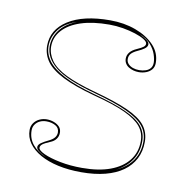

<svg xmlns="http://www.w3.org/2000/svg" viewBox="-65 -579 647 658"><g transform="rotate(10 258.0 -250.0)"><path d="M259 15Q215 15 178.5 7Q142 -1 115.5 -16Q89 -31 74.5 -51.5Q60 -72 60 -97Q60 -111 67.5 -121.5Q75 -132 87 -137.5Q99 -143 112 -143Q125 -143 137 -138.5Q149 -134 156.5 -126Q164 -118 164 -105Q164 -93 157 -83.5Q150 -74 137 -69Q118 -61 111 -55.5Q104 -50 104 -43Q104 -34 125.5 -24Q147 -14 182.5 -7Q218 0 259 0Q317 0 357.5 -15Q398 -30 420 -58Q442 -86 442 -125Q442 -154 424.5 -175.5Q407 -197 367 -215.5Q327 -234 257 -252Q187 -271 145.5 -292Q104 -313 86.5 -337.5Q69 -362 69 -392Q69 -448 121.5 -481.5Q174 -515 267 -515Q316 -515 356.5 -500Q397 -485 421.5 -459Q446 -433 446 -398Q446 -384 438.5 -375Q431 -366 419 -361.5Q407 -357 394 -357Q384 -357 375 -359.5Q366 -362 358.5 -366.5Q351 -371 346.5 -378.5Q342 -386 342 -395Q342 -420 374 -434Q390 -441 396 -446Q402 -451 402 -457Q402 -464 390 -471.5Q378 -479 358 -485.5Q338 -492 314.5 -496Q291 -500 267 -500Q209 -500 168 -486.5Q127 -473 105 -448.5Q83 -424 83 -392Q83 -366 99.5 -343Q116 -320 154.5 -301Q193 -282 259 -264Q333 -244 376 -224.5Q419 -205 437.5 -181.5Q456 -158 456 -125Q456 -92 442.5 -66Q429 -40 404 -22Q379 -4 342.5 5.5Q306 15 259 15ZM132 -14Q113 -24 104.5 -30.5Q96 -37 96 -44Q96 -52 106 -59Q116 -66 129 -72Q144 -79 150.5 -87Q157 -95 157 -105Q157 -121 143.5 -128.5Q130 -136 112 -136Q100 -136 90 -131.5Q80 -127 73.5 -118Q67 -109 67 -97Q67 -69 83.5 -48.5Q100 -28 132 -14ZM374 -14Q399 -25 416 -41Q433 -57 442 -78Q451 -99 451 -125Q451 -156 433 -178.5Q415 -201 373 -220.5Q331 -240 258 -260Q207 -274 172.5 -288.5Q138 -303 117.5 -319.5Q97 -336 87.5 -354Q78 -372 78 -392Q78 -422 97 -448Q116 -474 156 -490Q114 -476 94 -449.5Q74 -423 74 -392Q74 -364 91.5 -340.5Q109 -317 149 -296Q189 -275 258 -256Q329 -237 370.5 -218Q412 -199 429.5 -177Q447 -155 447 -125Q447 -87 428 -59Q409 -31 374 -14ZM394 -364Q406 -364 416.5 -367.5Q427 -371 433 -378.5Q439 -386 439 -398Q439 -410 433.5 -426.5Q428 -443 414 -459.5Q400 -476 374 -486Q394 -476 402 -469.5Q410 -463 410 -456Q410 -448 400.5 -441Q391 -434 377 -428Q362 -421 355.5 -413.5Q349 -406 349 -395Q349 -385 355.5 -378Q362 -371 372 -367.5Q382 -364 394 -364Z"/></g></svg>

Font: Kalnia Glaze Thin Thin
Style: Regular
Weight: 250
Version: Version 1.110